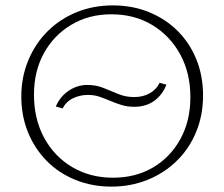

<svg xmlns="http://www.w3.org/2000/svg" viewBox="-20 -685 832 712"><path d="M393 7Q321 7 259.5 -18Q198 -43 153.5 -88Q109 -133 84 -194Q59 -255 59 -327Q59 -399 85 -461.5Q111 -524 157 -569.5Q203 -615 264.5 -640Q326 -665 399 -665Q471 -665 532.5 -640Q594 -615 639 -570Q684 -525 708.5 -464Q733 -403 733 -331Q733 -258 707.5 -196Q682 -134 635.5 -88.5Q589 -43 527 -18Q465 7 393 7ZM399 -26Q483 -26 547.5 -64Q612 -102 649 -169.5Q686 -237 686 -324Q686 -414 648.5 -483Q611 -552 545 -592Q479 -632 393 -632Q310 -632 245 -593.5Q180 -555 143 -488Q106 -421 106 -334Q106 -244 143.5 -174.5Q181 -105 247.5 -65.5Q314 -26 399 -26ZM212 -283 187 -290Q202 -326 234 -348Q266 -370 304 -370Q336 -370 363.5 -359Q391 -348 418.5 -336.5Q446 -325 478 -325Q510 -325 535 -339Q560 -353 572 -378L597 -371Q583 -334 552.5 -311.5Q522 -289 478 -289Q452 -289 431 -295.5Q410 -302 390 -310.5Q370 -319 350 -326Q330 -333 306 -333Q277 -333 251.5 -321Q226 -309 212 -283Z"/></svg>

Font: Ysabeau Infant ExtraLight
Style: Regular
Weight: 250
Designer: Christian Thalmann (Catharsis Fonts)
Version: Version 2.001;gftools[0.9.30]; featfreeze: ss01,ss02,lnum